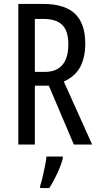

<svg xmlns="http://www.w3.org/2000/svg" viewBox="-20 -734 501 975"><path d="M199 -714Q309 -714 361 -664Q413 -614 413 -513Q413 -443 387.5 -394.5Q362 -346 304 -320L448 0H355L228 -299H157V0H73V-714ZM200 -638H157V-369H209Q266 -369 296.5 -404Q327 -439 327 -509Q327 -577 296 -607.5Q265 -638 200 -638ZM299 71Q289 108 269.5 149.5Q250 191 230 221H184V210Q190 192 196.5 164.5Q203 137 208.5 109Q214 81 216 61H299Z"/></svg>

Font: Noto Sans Lao ExtraCondensed
Style: Regular
Weight: 400
Width: 2
Designer: Monotype Design Team
Foundry: Monotype Imaging Inc.
Version: Version 2.003; ttfautohint (v1.8.4.7-5d5b)